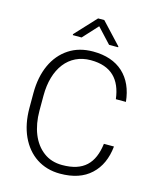

<svg xmlns="http://www.w3.org/2000/svg" viewBox="-133 -1006 915 1108"><g transform="rotate(15 324.5 -452.0)"><path d="M533.2 -222.2C518.1 -102.5 458.5 -41.5 332 -41.5C288.1 -41.5 250.5 -53.2 219.7 -76.7C157.7 -123 124.5 -207 124.5 -311V-400.9C124.5 -562 204.1 -668.9 335.9 -668.9C458.5 -668.9 519 -603.5 533.2 -488.8H593.3C585.9 -561.5 560.5 -618.7 516.1 -659.7C471.7 -700.2 411.6 -720.7 335.9 -720.7C280.8 -720.7 232.4 -707.5 191.9 -680.7C110.4 -627.4 64.5 -528.3 64.5 -399.9V-311C64.5 -247.1 75.7 -190.9 97.7 -142.6C142.1 -46.4 224.6 9.8 332 9.8C410.6 9.8 471.7 -10.7 516.1 -52.2C560.5 -93.3 585.9 -149.9 593.3 -222.2ZM313.5 -912.6 197.3 -787.6V-781.7H250L331.5 -870.6L414.1 -781.7H468.3V-786.6L350.6 -912.6Z"/></g></svg>

Font: Vazirmatn ExtraLight
Style: Regular
Weight: 200
Designer: Saber Rastikerdar
Foundry: Saber Rastikerdar
Version: Version 33.003